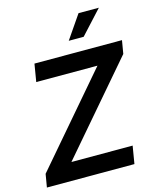

<svg xmlns="http://www.w3.org/2000/svg" viewBox="-136 -1042 935 1136"><g transform="rotate(-15 331.5 -474.0)"><path d="M7.8 0 21.5 -80.6 483.4 -619.1H108.4L126.5 -727.5H662.6L648.9 -646.5L187 -108.4H562L543.9 0ZM357.4 -805.2 455.6 -948.2H580.1L448.7 -805.2Z"/></g></svg>

Font: Inter 24pt SemiBold
Style: Italic
Weight: 600
Italic angle: -9.3988°
Designer: Rasmus Andersson
Foundry: rsms
Version: Version 4.001;git-66647c0bb